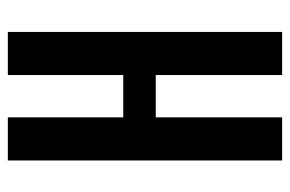

<svg xmlns="http://www.w3.org/2000/svg" viewBox="-145 -595 740 490"><g transform="rotate(-90 225.0 -350.0)"><path d="M278.5 -700H388.5V0H278.5V-322.5H170.5V0H60.5V-700H170.5V-405.5H278.5Z"/></g></svg>

Font: League Mono Condensed Medium
Style: Regular
Weight: 500
Width: 1
Designer: Tyler Finck
Foundry: The League of Moveable Type / Tyler Finck
Version: Version 2.210